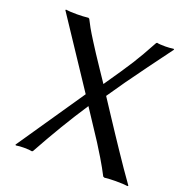

<svg xmlns="http://www.w3.org/2000/svg" viewBox="-119 -754 825 863"><g transform="rotate(20 293.0 -322.5)"><path d="M472.2 2.9 465.8 0Q447.8 -35.2 424.1 -74.7Q400.4 -114.3 386.7 -135.3Q373 -156.2 338.6 -208.5Q304.2 -260.7 294.9 -274.9Q210.4 -147 129.9 0L126 2.9Q114.3 0 85.9 0Q65.4 0 48.8 2.9L45.9 0L265.1 -320.8L49.8 -645L51.8 -647.9Q68.8 -645 105 -645Q133.3 -645 159.2 -647.9L164.1 -645Q172.4 -627.9 183.8 -607.7Q195.3 -587.4 215.3 -555.9Q235.4 -524.4 245.8 -508.3Q256.3 -492.2 286.4 -447.3Q316.4 -402.3 324.2 -391.1Q389.2 -484.9 417.2 -529.3Q445.3 -573.7 483.9 -645L487.8 -647.9Q498 -645 527.8 -645Q546.4 -645 566.9 -647.9L569.8 -645Q564.5 -637.7 485.8 -531Q407.2 -424.3 354 -345.2Q370.1 -320.8 402.3 -271.5Q434.6 -222.2 451.2 -197.3Q467.8 -172.4 492.9 -134.8Q518.1 -97.2 540.3 -64.9Q562.5 -32.7 585.9 0L583 2.9Q564.9 0 525.9 0Q498 0 472.2 2.9Z"/></g></svg>

Font: Linear Smooth
Style: Regular
Weight: 400
Designer: Philipp H. Poll, Flanker
Foundry: Philipp H. Poll, reworked by Flanker
Version: Version 1.061 | FøM Fix